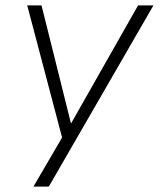

<svg xmlns="http://www.w3.org/2000/svg" viewBox="-20 -512 592 712"><path d="M104 180 219 -17 216 20 81 -492H134L243 -55H244L492 -492H549L161 180Z"/></svg>

Font: Nunito Sans 7pt ExtraLight
Style: Italic
Weight: 250
Italic angle: -9°
Designer: Vernon Adams
Foundry: Vernon Adams
Version: Version 3.101;gftools[0.9.27]